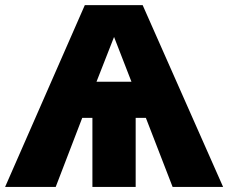

<svg xmlns="http://www.w3.org/2000/svg" viewBox="-25 -734 896 754"><path d="M547.9 -271H507.8V0H337.9V-271H297.9L193.8 0H-4.9L308.1 -713.9H535.2L851.1 0H652.8ZM354 -413.1H491.2L422.9 -588.9Z"/></svg>

Font: Black Ops One [rus by aLiNcE]
Style: Regular
Weight: 400
Designer: James Grieshaber
Foundry: James Grieshaber
Version: Version 1.002;May 25, 2024;FontCreator 13.0.0.2680 64-bit